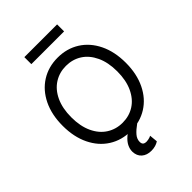

<svg xmlns="http://www.w3.org/2000/svg" viewBox="-308 -1009 1344 1344"><g transform="rotate(-45 363.5 -337.5)"><path d="M363.3 9.8Q272.5 9.8 201.7 -34.7Q130.9 -79.1 90.8 -161.6Q50.8 -244.1 50.8 -353.5Q50.8 -463.9 90.8 -545.9Q130.9 -627.9 201.7 -672.4Q272.5 -716.8 363.3 -716.8Q454.1 -716.8 524.9 -672.4Q595.7 -627.9 635.7 -545.9Q675.8 -463.9 675.8 -353.5Q675.8 -244.1 635.7 -161.6Q595.7 -79.1 524.9 -34.7Q454.1 9.8 363.3 9.8ZM363.3 -634.8Q298.8 -634.8 247.1 -602.1Q195.3 -569.3 165.5 -505.9Q135.7 -442.4 135.7 -353.5Q135.7 -264.6 165.5 -201.2Q195.3 -137.7 247.1 -105Q298.8 -72.3 363.3 -72.3Q428.7 -72.3 480 -105Q531.2 -137.7 561 -201.2Q590.8 -264.6 590.8 -353.5Q590.8 -442.4 561 -505.9Q531.2 -569.3 480 -602.1Q428.7 -634.8 363.3 -634.8ZM267.6 118.2Q267.6 91.8 280.3 66.4Q293 41 320.8 17.1Q348.6 -6.8 391.6 -26.4L431.6 2.9Q394.5 29.3 373.5 53.7Q352.5 78.1 352.5 106.4Q352.5 123 360.8 131.3Q369.1 139.6 388.7 139.6Q397.5 139.6 405.3 137.7Q413.1 135.7 420.9 133.8Q427.7 130.9 434.6 127.9L440.4 188.5Q427.7 197.3 409.2 203.1Q390.6 209 367.2 209Q323.2 209 295.9 185.1Q268.6 161.1 267.6 118.2ZM525.4 -814.5H201.2V-883.8H525.4Z"/></g></svg>

Font: Pretendard JP Variable
Style: Regular
Weight: 400
Designer: Base glyphs from Inter by Rasmus Andersson; Hangul glyphs from Noto Sans CJK(Source Han Sans) by Jang Soo-young and Kang
Foundry: Kil Hyung-jin
Version: Version 1.307;Glyphs 3.2 (3192)